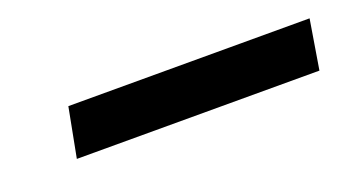

<svg xmlns="http://www.w3.org/2000/svg" viewBox="-25 -760 481 267"><g transform="rotate(-20 215.5 -626.5)"><path d="M60 -590 74 -663H431L419 -590Z"/></g></svg>

Font: DM Sans 20pt Medium
Style: Italic
Weight: 500
Italic angle: -10°
Version: Version 4.004;gftools[0.9.30]